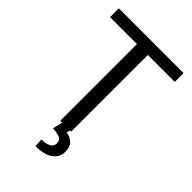

<svg xmlns="http://www.w3.org/2000/svg" viewBox="-266 -816 1129 1129"><g transform="rotate(45 298.5 -251.5)"><path d="M567.4 -637.7H343.3V0H252.9V-637.7H28.8V-710.9H567.4ZM334.5 -3.9 328.6 22Q361.3 27.3 382.3 46.9Q403.3 66.4 403.3 106.4Q403.3 153.8 365.5 181.2Q327.6 208.5 255.4 208.5L252 156.7Q288.1 156.7 310.5 144.8Q333 132.8 333 107.9Q333 83.5 315.4 74.2Q297.9 64.9 253.9 61.5L269.5 -3.9Z"/></g></svg>

Font: Roboto Web
Style: Regular
Weight: 400
Designer: Google
Version: Version 1.200310; 2013